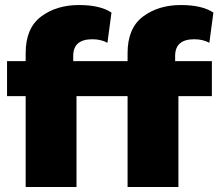

<svg xmlns="http://www.w3.org/2000/svg" viewBox="-20 -743 868 763"><path d="M676 -521V-500H822V-361H689V0H487V-361H284V0H82V-361H8V-500H82V-532Q82 -631 143 -677Q204 -723 294 -723Q378 -723 423 -693L407 -573Q381 -587 347 -587Q271 -587 271 -521V-500H487V-532Q487 -631 548 -677Q609 -723 699 -723Q783 -723 828 -693L812 -573Q786 -587 752 -587Q676 -587 676 -521Z"/></svg>

Font: Elaine Sans ExtraBold
Style: Regular
Weight: 800
Designer: Wei Huang
Foundry: Wei Huang
Version: Version 2.001;December 24, 2019;FontCreator 12.0.0.2547 64-b